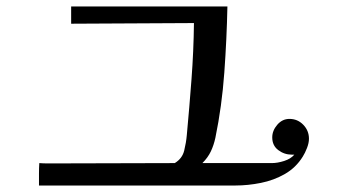

<svg xmlns="http://www.w3.org/2000/svg" viewBox="-20 -641 1040 591"><path d="M931 -214Q931 -201 925 -185.5Q919 -170 912 -159Q891 -125 857 -105.5Q823 -86 783 -78Q743 -70 705 -70H100V-76Q100 -92 100 -107.5Q100 -123 101 -139Q113 -138 124.5 -138Q136 -138 148 -138Q240 -138 332.5 -138.5Q425 -139 518 -139Q541 -153 547 -177.5Q553 -202 555 -225Q563 -311 569.5 -397.5Q576 -484 577 -570L199 -568V-621H680Q678 -522 670.5 -418Q663 -314 643 -217Q638 -194 629 -175Q620 -156 603 -139H817Q834 -139 854.5 -145.5Q875 -152 886 -165Q885 -165 882.5 -165Q880 -165 878 -165Q855 -165 836.5 -179Q818 -193 818 -218Q818 -239 833.5 -257Q849 -275 871 -275Q896 -275 913.5 -257Q931 -239 931 -214Z"/></svg>

Font: Kaisei Opti
Style: Regular
Weight: 400
Designer: Font-Kai, 金井和夫
Foundry: KAZUO KANAI
Version: Version 5.003